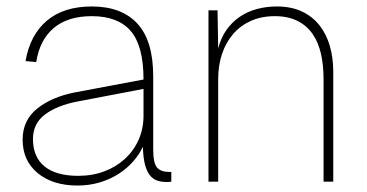

<svg xmlns="http://www.w3.org/2000/svg" viewBox="-20 -562 1136 594"><path d="M220 12Q143 12 96.5 -26.5Q50 -65 50 -130Q50 -190 95 -226Q140 -262 211 -276L424 -316Q424 -420 384.5 -466Q345 -512 264 -512Q190 -512 146.5 -475.5Q103 -439 92 -370L59 -373Q73 -454 125 -498Q177 -542 264 -542Q356 -542 405 -489Q454 -436 454 -326V-100Q454 -57 466 -43.5Q478 -30 504 -30H510V0Q505 1 502 1Q499 1 495 1Q479 1 466 -3.5Q453 -8 443.5 -20Q434 -32 428.5 -53Q423 -74 422 -108Q411 -84 391.5 -62Q372 -40 346 -23.5Q320 -7 288 2.5Q256 12 220 12ZM222 -18Q266 -18 303 -32Q340 -46 367 -71Q394 -96 409 -130Q424 -164 424 -204V-287L220 -248Q157 -236 119.5 -208Q82 -180 82 -132Q82 -76 118 -47Q154 -18 222 -18Z M625 0V-530H653L655 -412Q663 -444 680 -468.5Q697 -493 721 -509.5Q745 -526 774.5 -534Q804 -542 836 -542Q881 -542 914 -526.5Q947 -511 968.5 -483.5Q990 -456 1000.5 -419.5Q1011 -383 1011 -341V0H981V-317Q981 -360 973 -395.5Q965 -431 947 -457Q929 -483 900 -497.5Q871 -512 830 -512Q789 -512 756.5 -497.5Q724 -483 701.5 -457Q679 -431 667 -395.5Q655 -360 655 -317V0Z"/></svg>

Font: Geist Thin
Style: Regular
Weight: 400
Designer: Basement.studio, Andrés Briganti, Mateo Zaragoza
Foundry: Basement.studio, Vercel, Andrés Briganti, Guido Ferreyra, Mateo Zaragoza
Version: Version 1.401